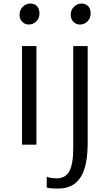

<svg xmlns="http://www.w3.org/2000/svg" viewBox="-20 -816 606 1083"><path d="M243.7 241.2V180.7Q265.1 189.9 300.3 189.9Q349.1 189.9 371.1 149.7Q393.1 109.4 393.1 20V-556.2H474.6V-11.2Q474.6 123.5 433.6 185.5Q392.6 247.6 308.6 247.6Q255.4 247.6 243.7 241.2ZM104 0V-556.2H185.5V0ZM142.6 -677.7Q120.6 -677.7 105.5 -692.9Q90.3 -708 90.3 -733.4Q90.3 -759.8 108.6 -777.8Q127 -795.9 150.4 -795.9Q175.8 -795.9 189.2 -780.8Q202.6 -765.6 202.6 -740.7Q202.6 -712.9 184.8 -695.3Q167 -677.7 142.6 -677.7ZM431.2 -677.7Q409.2 -677.7 394 -692.9Q378.9 -708 378.9 -733.4Q378.9 -759.8 397.2 -777.8Q415.5 -795.9 439 -795.9Q464.4 -795.9 477.8 -780.8Q491.2 -765.6 491.2 -740.7Q491.2 -712.9 473.4 -695.3Q455.6 -677.7 431.2 -677.7Z"/></svg>

Font: HaufeMerriweatherSansLt
Style: Regular
Weight: 300
Designer: Eben Sorkin
Foundry: Eben Sorkin
Version: Version 1.56